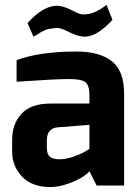

<svg xmlns="http://www.w3.org/2000/svg" viewBox="-20 -749 559 775"><path d="M322 -691Q360 -691 410 -729L434 -669Q372 -601 322 -601Q297 -601 262 -618Q227 -636 213 -636Q200 -636 190 -634Q180 -633 174 -631.5Q168 -630 159 -626Q149 -621 145 -619Q142 -617 131 -610Q119 -603 115 -601L91 -656Q154 -726 211 -726Q236 -725 269 -708Q302 -691 311 -691ZM47 -506Q138 -541 290 -541Q382 -541 431 -502Q481 -464 481 -370V0H370L341 -58Q337 -51 315 -36Q294 -22 256 -8Q218 6 183 6Q109 6 69 -36Q29 -79 29 -135V-185Q29 -249 67 -290Q105 -331 184 -331H302H341V-356V-365Q341 -405 324 -418Q307 -430 256 -430Q205 -430 47 -419ZM169 -155Q169 -125 182 -116Q195 -106 220 -106Q245 -106 275 -116Q306 -127 323 -137L341 -148V-245L212 -235Q169 -231 169 -181Z"/></svg>

Font: Mina
Style: Bold
Weight: 700
Version: Version 1.000